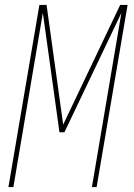

<svg xmlns="http://www.w3.org/2000/svg" viewBox="-20 -755 540 775"><path d="M14 0 139 -735H168L235 -252L465 -735H495L370 0H351L470 -703L240 -221H220L153 -703L34 0Z"/></svg>

Font: iosevka_custom_sans_ss08 Thin
Style: Italic
Weight: 100
Italic angle: -10°
Designer: Belleve Invis
Foundry: Belleve Invis
Version: Version 10.3.0; ttfautohint (v1.8.3)